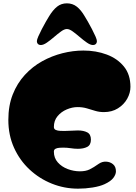

<svg xmlns="http://www.w3.org/2000/svg" viewBox="-20 -1117 814 1151"><path d="M448 14Q366 14 291 -16Q216 -46 157 -101Q98 -156 64 -231.5Q30 -307 30 -398Q30 -484 56.5 -551Q83 -618 129 -668Q175 -718 233 -750Q291 -782 354.5 -798Q418 -814 480 -814Q556 -814 620 -790Q684 -766 723 -718Q762 -670 762 -596Q762 -560 742.5 -525Q723 -490 687 -467.5Q651 -445 603 -445Q575 -445 550.5 -452.5Q526 -460 500.5 -467.5Q475 -475 445 -475Q413 -475 380 -461Q347 -447 325 -420.5Q303 -394 303 -356Q303 -343 314.5 -338Q326 -333 341 -332.5Q356 -332 368 -332Q389 -332 408.5 -333.5Q428 -335 447 -335Q481 -335 503 -323.5Q525 -312 525 -280Q525 -248 503 -236.5Q481 -225 447 -225Q426 -225 404 -228.5Q382 -232 358 -232Q348 -232 335 -231Q322 -230 312.5 -225Q303 -220 303 -208Q303 -170 326.5 -143.5Q350 -117 386 -103.5Q422 -90 459 -90Q494 -90 517.5 -101.5Q541 -113 572 -135Q592 -149 616 -148Q640 -147 657.5 -132.5Q675 -118 675 -90Q675 -71 659.5 -50.5Q644 -30 607 -13Q579 0 535.5 7Q492 14 448 14ZM381 -943Q366 -943 346 -928.5Q326 -914 304 -895Q282 -876 261 -861.5Q240 -847 224 -847Q214 -847 207.5 -853.5Q201 -860 201 -870Q201 -879 209.5 -898.5Q218 -918 230.5 -942Q243 -966 255 -987Q267 -1008 274 -1019Q297 -1057 322 -1077Q347 -1097 381 -1097Q415 -1097 440.5 -1077Q466 -1057 488 -1019Q495 -1008 507 -987Q519 -966 531.5 -942Q544 -918 552.5 -898.5Q561 -879 561 -870Q561 -860 554.5 -853.5Q548 -847 538 -847Q522 -847 501 -861.5Q480 -876 458 -895Q436 -914 416 -928.5Q396 -943 381 -943Z"/></svg>

Font: Matemasie
Style: Regular
Weight: 400
Designer: Adam Yeo
Version: Version 1.001; ttfautohint (v1.8.4.7-5d5b)